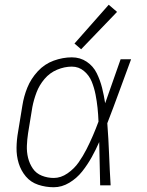

<svg xmlns="http://www.w3.org/2000/svg" viewBox="-20 -779 616 807"><path d="M206 8Q240 8 271.5 -11Q303 -30 325.5 -58.5Q348 -87 365.5 -118.5Q383 -150 397 -182Q398 -136 399 -91Q400 -46 401 0H445Q441 -65 438.5 -130.5Q436 -196 431 -261Q457 -328 481.5 -395.5Q506 -463 531 -530H487Q471 -484 454.5 -437.5Q438 -391 422 -345Q417 -378 409 -410Q401 -442 386.5 -471.5Q372 -501 344.5 -519.5Q317 -538 282 -538Q244 -538 205.5 -524Q167 -510 138.5 -479Q110 -448 95 -411Q80 -374 74 -335L56 -225Q50 -192 49.5 -158Q49 -124 58.5 -93Q68 -62 88.5 -37.5Q109 -13 140.5 -2.5Q172 8 206 8ZM206 -31Q180 -31 156 -40.5Q132 -50 118 -70.5Q104 -91 98 -115.5Q92 -140 93 -166.5Q94 -193 98 -219L116 -329Q122 -360 133.5 -390.5Q145 -421 167 -447Q189 -473 220 -486Q251 -499 282 -499Q311 -499 333 -480.5Q355 -462 365.5 -436Q376 -410 381.5 -382Q387 -354 390 -325.5Q393 -297 394 -268Q383 -238 370.5 -209Q358 -180 343.5 -151.5Q329 -123 310.5 -96.5Q292 -70 264 -50.5Q236 -31 206 -31ZM321 -572 472 -729 437 -759 293 -596Z"/></svg>

Font: Iosevka Sparkle XLtObl
Style: Regular
Weight: 200
Italic angle: -9°
Designer: Belleve Invis
Foundry: Belleve Invis
Version: Version 4.5.0; ttfautohint (v1.8.3)